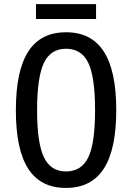

<svg xmlns="http://www.w3.org/2000/svg" viewBox="-20 -899 642 933"><path d="M154.8 -806.6H446.8V-878.9H154.8ZM300.3 14.2C465.3 14.2 544.9 -109.9 544.9 -363.8C544.9 -618.2 465.3 -742.2 300.8 -742.2C136.7 -742.2 57.1 -618.7 57.1 -363.3C57.1 -107.9 136.7 14.2 300.3 14.2ZM300.8 -65.9C251 -65.9 215.3 -88.9 193.4 -134.8C171.4 -180.7 160.2 -256.8 160.2 -363.8C160.2 -470.7 171.4 -547.4 193.4 -593.3C215.3 -639.2 251 -662.1 300.8 -662.1C351.1 -662.1 387.2 -639.2 409.2 -593.3C431.2 -547.4 441.9 -470.7 441.9 -363.8C441.9 -256.8 431.2 -180.2 409.2 -134.8C387.2 -88.9 351.1 -65.9 300.8 -65.9Z"/></svg>

Font: Hack
Style: Regular
Weight: 400
Monospace: yes
Designer: Christopher Simpkins
Foundry: Christopher Simpkins
Version: Version 2.010